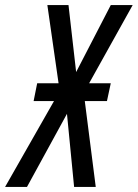

<svg xmlns="http://www.w3.org/2000/svg" viewBox="-79 -734 541 754"><path d="M-59 0H27L184 -287L212 0H297L254 -337H341L356 -407H271L442 -714H356L220 -451L190 -714H107L151 -407H67L53 -337H133Z"/></svg>

Font: Noto Sans ExtraCondensed
Style: Italic
Weight: 400
Width: 2
Italic angle: -12°
Designer: Monotype Design Team
Foundry: Monotype Imaging Inc.
Version: Version 2.013